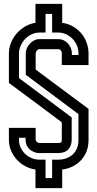

<svg xmlns="http://www.w3.org/2000/svg" viewBox="-20 -876 503 991"><path d="M437 -155Q437 -90 398 -49Q359 -8 301 -1V95H163V-1Q135 -5 110 -18.5Q85 -32 66.5 -52.5Q48 -73 37 -99Q26 -125 26 -153V-216H164V-153Q166 -148 170.5 -143.5Q175 -139 180 -138H285Q294 -139 296.5 -142.5Q299 -146 299 -155V-245L26 -448V-600Q26 -628 36.5 -654.5Q47 -681 65.5 -702.5Q84 -724 109 -739Q134 -754 163 -758V-856H301V-758Q326 -755 348 -744Q370 -733 388 -716Q411 -695 424 -663.5Q437 -632 437 -602V-540H299V-602Q299 -609 294 -615.5Q289 -622 281 -622H183Q175 -622 169.5 -614Q164 -606 164 -600V-517L437 -314ZM215 43H249V-52H280Q326 -52 355.5 -79Q385 -106 385 -155V-287L113 -490V-600Q113 -614 118.5 -627Q124 -640 134 -650.5Q144 -661 156.5 -667.5Q169 -674 183 -674H281Q296 -674 308.5 -668Q321 -662 330.5 -651.5Q340 -641 345.5 -628Q351 -615 351 -602V-592H385V-602Q385 -623 376.5 -642.5Q368 -662 353.5 -676.5Q339 -691 320.5 -699.5Q302 -708 281 -708H249V-804H215V-708H183Q162 -708 142.5 -698.5Q123 -689 109 -674Q95 -659 86.5 -639.5Q78 -620 78 -600V-473L350 -270V-155Q350 -124 332.5 -105Q315 -86 280 -86H182Q168 -86 155 -91.5Q142 -97 132 -106Q123 -114 117.5 -127Q112 -140 112 -153V-165H78V-153Q78 -133 86.5 -114.5Q95 -96 109.5 -82Q124 -68 143 -60Q162 -52 182 -52H215Z"/></svg>

Font: Aurach Bi
Style: Regular
Weight: 400
Designer: Peter Wiegel
Foundry: Peter Wiegel
Version: Version 1.002